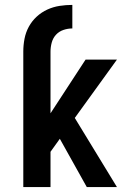

<svg xmlns="http://www.w3.org/2000/svg" viewBox="-20 -763 540 783"><path d="M75 -553Q75 -579 80 -605Q85 -631 97.5 -654Q110 -677 129.5 -695Q149 -713 173 -724Q197 -735 223 -739Q249 -743 275 -743V-647Q257 -647 239 -641Q221 -635 208.5 -621.5Q196 -608 191 -589.5Q186 -571 186 -553ZM334 0 224 -197 186 -144V0H75V-553H186V-301L329 -520H457L285 -282L457 0Z"/></svg>

Font: Iosevka Term
Style: Bold
Weight: 700
Monospace: yes
Designer: Belleve Invis
Foundry: Belleve Invis
Version: Version 30.0.1